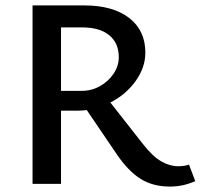

<svg xmlns="http://www.w3.org/2000/svg" viewBox="-20 -678 740 708"><path d="M700 -10Q655 10 607 10Q543 10 497.5 -19Q452 -48 410 -110L300 -272Q280 -270 269 -270H205V0H100V-658H291Q396 -658 456 -612Q516 -566 516 -484Q516 -429 480 -379Q444 -329 387 -300L507 -147Q543 -101 574.5 -83Q606 -65 637 -65Q660 -65 677 -71ZM282 -343Q318 -343 349 -360.5Q380 -378 399 -406.5Q418 -435 418 -467Q418 -519 383 -548Q348 -577 282 -577H205V-343Z"/></svg>

Font: Ysabeau Semibold
Style: Regular
Weight: 600
Designer: Christian Thalmann (Catharsis Fonts)
Version: Version 0.003